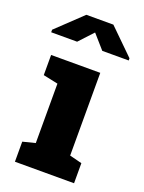

<svg xmlns="http://www.w3.org/2000/svg" viewBox="-169 -831 676 900"><g transform="rotate(20 168.5 -381.0)"><path d="M22.5 0V-100.1L84.5 -115.7V-412.1L10.7 -427.7V-528.3H255.9V-115.7L317.4 -100.1V0ZM-25.4 -628.4V-641.1L101.6 -761.7H236.3L361.3 -639.2V-628.4H229.5L168.5 -697.8L104 -628.4Z"/></g></svg>

Font: Roboto Slab LO Black
Style: Regular
Weight: 900
Designer: Google
Version: Version 2.000